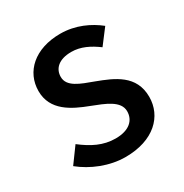

<svg xmlns="http://www.w3.org/2000/svg" viewBox="-139 -673 759 794"><g transform="rotate(-30 240.0 -275.5)"><path d="M236 13C372 13 445 -62 445 -154C445 -258 360 -292 283 -321C223 -343 169 -361 169 -408C169 -446 197 -476 258 -476C303 -476 342 -456 380 -428L434 -499C390 -534 329 -564 256 -564C134 -564 60 -495 60 -403C60 -310 141 -271 215 -243C274 -220 336 -198 336 -148C336 -106 305 -74 239 -74C180 -74 132 -99 83 -137L29 -63C83 -19 160 13 236 13Z"/></g></svg>

Font: Noto Sans HK Medium
Style: Regular
Weight: 500
Designer: Ryoko NISHIZUKA 西塚涼子 (kana, bopomofo & ideographs); Paul D. Hunt (Latin, Greek & Cyrillic); Sandoll Communications 산돌커뮤니
Foundry: Adobe
Version: Version 2.002;hotconv 1.0.116;makeotfexe 2.5.65601